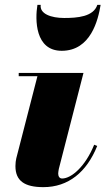

<svg xmlns="http://www.w3.org/2000/svg" viewBox="-20 -760 434 790"><path d="M147.5 -740H134C124 -679 124 -551 234 -551C354 -551 384 -679 394 -740H380.5C364.5 -691 298 -686 244 -686C190.5 -686 142.5 -703 147.5 -740ZM380 -159.5 367.5 -164.5C331 -74.5 273.5 -25.5 235.5 -25.5C224 -25.5 219.5 -35.5 219.5 -46C219.5 -51.5 221 -59 222 -65L323.5 -460H57V-446.5H134L47 -108.5C45 -100.5 43.5 -88 43.5 -76.5C43.5 -15.5 81.5 10 158.5 10C261 10 336.5 -51.5 380 -159.5Z"/></svg>

Font: Bodoni* 16pt Fatface
Style: Italic
Weight: 900
Italic angle: -13°
Version: Version 2.3